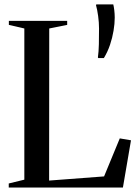

<svg xmlns="http://www.w3.org/2000/svg" viewBox="-20 -836 609 856"><path d="M19 0V-18L88.5 -35V-709L19.5 -725V-743H279.5V-725L199.5 -709L199 -31L444 -49.5L514 -219L564 -210.5L528 0ZM443 -577H418L416.5 -580.5Q420 -605 420.8 -639Q421.5 -673 421.5 -709Q421.5 -736 417.5 -765Q413.5 -794 408 -813L409.5 -816.5H485Q487.5 -807 489.5 -790.5Q491.5 -774 491.5 -757.5Q491.5 -730 486.2 -698.8Q481 -667.5 470.5 -636.2Q460 -605 443 -577Z"/></svg>

Font: Merriweather 144pt
Style: Regular
Weight: 400
Version: Version 2.100